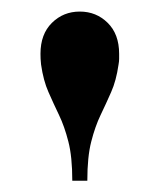

<svg xmlns="http://www.w3.org/2000/svg" viewBox="-20 -780 276 332"><path d="M105 -467.5Q105 -509 98.2 -535.2Q91.5 -561.5 82 -581.2Q72.5 -601 63.8 -620.8Q55 -640.5 51 -668.5Q50.5 -674 50.2 -678.2Q50 -682.5 50 -687Q50 -721 69.8 -740.5Q89.5 -760 118 -760Q146.5 -760 166.2 -740.5Q186 -721 186 -687Q186 -682.5 186 -678.2Q186 -674 185 -668.5Q181 -640.5 172.2 -620.8Q163.5 -601 154 -581.2Q144.5 -561.5 137.8 -535.2Q131 -509 131 -467.5Z"/></svg>

Font: Bodoni Moda 9pt SemiBold
Style: Regular
Weight: 600
Designer: Owen Earl
Foundry: indestructible type
Version: Version 2.005